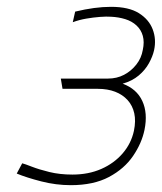

<svg xmlns="http://www.w3.org/2000/svg" viewBox="-20 -531 474 562"><path d="M193 -466Q212 -473 232.5 -476.5Q253 -480 272.5 -481.5Q292 -483 305 -482Q327 -481 346.5 -475Q366 -469 379.5 -456.5Q393 -444 398 -426Q403 -408 398 -385Q394 -361 379 -342Q364 -323 343 -312Q322 -301 296 -301H158L163 -271H266Q295 -271 317 -262.5Q339 -254 353.5 -238Q368 -222 373 -199.5Q378 -177 372 -148Q364 -111 339 -82Q314 -53 276.5 -36.5Q239 -20 192 -20Q155 -20 124.5 -27.5Q94 -35 73.5 -43Q53 -51 45 -53L29 -23Q58 -11 101 0Q144 11 187 11Q254 11 299 -13Q344 -37 369.5 -74.5Q395 -112 403 -151Q413 -200 396.5 -235.5Q380 -271 339 -286Q367 -294 386 -310Q405 -326 416 -346Q427 -366 431 -384Q438 -416 427 -445Q416 -474 386.5 -492.5Q357 -511 305 -511Q281 -511 255 -507.5Q229 -504 200 -497Z"/></svg>

Font: Advent Pro ExtraLight
Style: Italic
Weight: 250
Italic angle: -12°
Version: Version 3.000